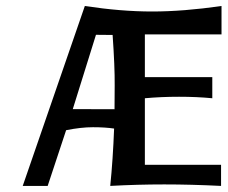

<svg xmlns="http://www.w3.org/2000/svg" viewBox="-20 -611 748 631"><path d="M356.4 -252 356.9 -331.1Q357.4 -392.1 350.1 -496.1L295.4 -496.6L219.2 -252.4ZM708 -591.3V-498H456.1V-357.4H677.7V-288.1Q627 -293 568.4 -293Q509.8 -293 456.1 -288.1V-69.3H706.5V0Q607.9 -4.9 519.8 -4.9Q431.6 -4.9 342.3 0Q351.1 -85.9 355 -188.5Q325.2 -192.9 285.6 -192.9Q246.1 -192.9 197.3 -183.1L136.7 0H54.7L258.8 -591.3Q377.4 -573.2 480 -573.2Q582.5 -573.2 708 -591.3Z"/></svg>

Font: Rachana
Style: Bold
Weight: 700
Designer: Hussain KH
Foundry: Hussain KH, Rajeesh K Nambiar, Santhosh Thottingal, Swathanthra Malayalam Computing (http://smc.org.in)
Version: Version 7.0.0+20221109